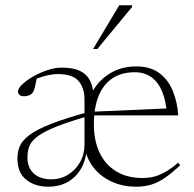

<svg xmlns="http://www.w3.org/2000/svg" viewBox="-20 -697 735 727"><path d="M199.5 -416.5Q178 -416.5 151.8 -409.8Q125.5 -403 89 -387L119.5 -402.5Q116.5 -387 114 -375.2Q111.5 -363.5 108.5 -355.5Q105.5 -347.5 101 -343Q96 -338 87.8 -335.2Q79.5 -332.5 71 -332.5Q60 -332.5 54 -337.8Q48 -343 48 -350Q48 -362 64.2 -377.5Q80.5 -393 105.8 -407.5Q131 -422 159.8 -431.5Q188.5 -441 213.5 -441Q257 -441 282.8 -428.5Q308.5 -416 320.2 -393.2Q332 -370.5 333.5 -339H324Q348 -388 392.5 -416.8Q437 -445.5 496 -445.5Q549.5 -445.5 583.2 -420.2Q617 -395 634.2 -353Q651.5 -311 655 -260H330L329.5 -274L627 -287L612 -265.5Q608.5 -316 593.5 -351.5Q578.5 -387 552.5 -405.2Q526.5 -423.5 490 -423.5Q441 -423.5 406.5 -401Q372 -378.5 353.8 -334.5Q335.5 -290.5 335.5 -226Q335.5 -163.5 357.5 -118Q379.5 -72.5 420.8 -47.8Q462 -23 519.5 -23Q542.5 -23 563.2 -28.2Q584 -33.5 606.2 -46Q628.5 -58.5 654.5 -81L662 -71Q631.5 -42.5 605.8 -24.5Q580 -6.5 553.8 1.8Q527.5 10 495 10Q448 10 407.5 -7.2Q367 -24.5 339.2 -56.5Q311.5 -88.5 302 -132H308.5Q304.5 -87 284.8 -55Q265 -23 233.8 -6.5Q202.5 10 163.5 10Q112 10 79 -16.8Q46 -43.5 46 -96.5Q46 -122 55 -143.5Q64 -165 91.5 -185.8Q119 -206.5 173.5 -228Q228 -249.5 319 -274V-259Q239.5 -236 192.2 -217Q145 -198 121.5 -180Q98 -162 91 -143.2Q84 -124.5 84 -101Q84 -61.5 108.2 -39.8Q132.5 -18 175 -18Q209 -18 237.5 -35.5Q266 -53 283 -82.8Q300 -112.5 300 -149V-318.5Q300 -364.5 277.2 -390.5Q254.5 -416.5 199.5 -416.5ZM332.5 -511.5 431.5 -677H480V-670.5L348.5 -511.5Z"/></svg>

Font: Newsreader 24pt ExtraLight
Style: Regular
Weight: 250
Designer: Hugues Gentile
Foundry: Production Type
Version: Version 1.003